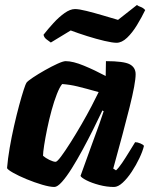

<svg xmlns="http://www.w3.org/2000/svg" viewBox="-20 -743 597 763"><path d="M196 0Q178 0 147.5 -9Q117 -18 85.5 -31Q54 -44 32 -56.5Q10 -69 8 -75Q11 -112 18.5 -155.5Q26 -199 36 -243Q46 -287 56 -324Q66 -361 74 -385.5Q82 -410 85 -414Q90 -421 111 -435Q132 -449 158.5 -464Q185 -479 208 -489.5Q231 -500 241 -500Q270 -500 313.5 -482Q357 -464 400 -441L401 -500Q472 -500 495.5 -487.5Q519 -475 519 -448Q519 -413 495 -317Q471 -221 430 -73L441 -66Q452 -76 465.5 -96Q479 -116 493 -139Q507 -162 517 -178Q526 -178 538 -173Q550 -168 552 -163Q547 -142 534 -114.5Q521 -87 503.5 -60.5Q486 -34 467.5 -17Q449 0 433 0Q404 0 374 -8Q344 -16 323.5 -26.5Q303 -37 300 -44L348 -177Q355 -196 361 -212.5Q367 -229 374.5 -249.5Q382 -270 392 -301L387 -304Q371 -270 350.5 -229Q330 -188 308 -147.5Q286 -107 265 -73.5Q244 -40 226 -20Q208 0 196 0ZM201 -100Q207 -100 223 -121.5Q239 -143 260.5 -177Q282 -211 304 -249Q326 -287 344 -321.5Q362 -356 372 -377Q319 -392 288 -399.5Q257 -407 227 -409Q217 -397 206 -369Q195 -341 185 -304.5Q175 -268 167.5 -231.5Q160 -195 155.5 -166Q151 -137 151 -124Q161 -115 176.5 -107.5Q192 -100 201 -100ZM443 -573Q427 -573 395 -580.5Q363 -588 326.5 -599.5Q290 -611 261 -622L182 -574Q175 -579 165 -586.5Q155 -594 153 -605Q171 -628 192.5 -651.5Q214 -675 236.5 -691Q259 -707 278 -707Q294 -707 324 -699.5Q354 -692 388 -682Q422 -672 449 -664L524 -723Q529 -719 539 -715.5Q549 -712 557 -703Q543 -674 524.5 -643.5Q506 -613 485 -593Q464 -573 443 -573Z"/></svg>

Font: Texturina Black
Style: Italic
Weight: 900
Italic angle: -11°
Designer: Guillermo Torres Carreño
Foundry: Omnibus-Type
Version: Version 1.002; ttfautohint (v1.8.3)